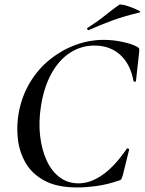

<svg xmlns="http://www.w3.org/2000/svg" viewBox="-20 -811 636 843"><path d="M319 12Q231 12 176 -17.5Q121 -47 93 -95Q65 -143 58.5 -200.5Q52 -258 62 -315Q76 -390 112 -449.5Q148 -509 200 -550.5Q252 -592 312.5 -614Q373 -636 435 -636Q476 -636 518 -627Q560 -618 583 -605Q590 -601 591 -597Q592 -593 591 -582L577 -456Q577 -452 572 -452Q567 -452 566 -456Q552 -531 507 -571Q462 -611 395 -611Q336 -611 287 -579Q238 -547 205.5 -487.5Q173 -428 160 -346Q149 -277 156 -215.5Q163 -154 184.5 -107Q206 -60 241.5 -33Q277 -6 325 -6Q377 -6 430 -43Q483 -80 536 -157Q539 -161 543.5 -158.5Q548 -156 547 -154L519 -41Q515 -29 512.5 -24.5Q510 -20 501 -18Q452 -1 405 5.5Q358 12 319 12ZM370 -679Q366 -677 363.5 -682.5Q361 -688 365 -689Q405 -714 438 -740.5Q471 -767 503 -790Q507 -793 524 -789Q541 -785 560 -777.5Q579 -770 590 -764Q601 -758 592 -756Q525 -740 473 -721Q421 -702 370 -679Z"/></svg>

Font: Cormorant Light SemiBold
Style: Italic
Weight: 600
Italic angle: -10°
Version: Version 4.000